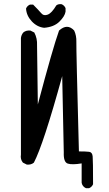

<svg xmlns="http://www.w3.org/2000/svg" viewBox="-20 -808 540 954"><path d="M407.2 127Q393.6 121.1 387.7 107.4L385.7 99.6V3.9Q338.9 11.7 316.9 4.9Q294.9 -2 296.9 -50.8L289.1 -429.7Q195.3 -88.9 148.4 0Q134.8 11.7 113.3 9.8L93.8 0Q80.1 -16.6 84 -40V-619.1Q85.9 -634.8 95.7 -646.5Q109.4 -658.2 130.9 -656.2L150.4 -646.5Q166 -617.2 164.1 -582L168 -289.1Q242.2 -569.3 273.4 -656.2Q314.5 -693.4 348.6 -656.2Q360.4 -630.9 359.4 -600.1Q358.4 -569.3 372.1 -55.7Q407.2 -55.7 422.9 -53.7Q438.5 -51.8 440.4 -30.8Q442.4 -9.8 442.4 107.4Q436.5 121.1 422.9 127ZM199.2 -669.9Q164.1 -673.8 137.7 -702.1Q111.3 -730.5 109.4 -765.6Q115.2 -779.3 128.9 -785.2H144.5Q171.9 -757.8 184.6 -742.7Q197.3 -727.5 217.3 -735.4Q237.3 -743.2 259.8 -781.2Q269.5 -789.1 286.1 -787.1Q299.8 -781.2 305.7 -767.6V-750Q301.8 -726.6 274.9 -700.2Q248 -673.8 199.2 -669.9Z"/></svg>

Font: JasonHandwriting1
Style: Regular
Weight: 400
Version: Version 1.48.20